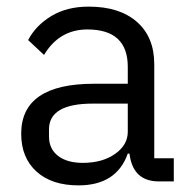

<svg xmlns="http://www.w3.org/2000/svg" viewBox="-20 -548 574 580"><path d="M217 12Q136 12 90 -30Q44 -72 44 -144Q44 -295 264 -295H366V-346Q366 -459 244 -459Q159 -459 113 -382L65 -427Q88 -471 135 -499.5Q182 -528 248 -528Q341 -528 393.5 -482Q446 -436 446 -354V-70H505V0H460Q384 0 372 -78L371 -84H366Q332 12 217 12ZM230 -56Q289 -56 327.5 -83Q366 -110 366 -150V-235H260Q128 -235 128 -157V-136Q128 -98 155.5 -77Q183 -56 230 -56Z"/></svg>

Font: Anuphan
Style: Regular
Weight: 400
Designer: Mike Abbink, Paul van der Laan, Pieter van Rosmalen, Mint Tantisuwanna
Foundry: Bold Monday; Cadson Demak
Version: Version 3.002;hotconv 1.0.109;makeotfexe 2.5.65596